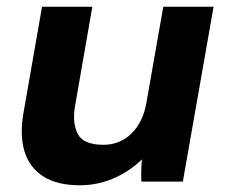

<svg xmlns="http://www.w3.org/2000/svg" viewBox="-20 -540 676 571"><path d="M50.2 -206.4 105 -520H254.6L202.8 -222.6Q194.8 -173.2 211.5 -141.3Q228.2 -109.4 287.4 -109.4Q336.4 -109.4 370.7 -142.7Q405 -176 415.2 -233.2L465.6 -520H615.2L523.8 0H400.6Q399.2 -18.8 400.5 -44.7Q401.8 -70.6 404.8 -88.2L417.6 -82Q378 -37.8 326.4 -13.4Q274.8 11 217.4 11Q149.6 11 108.2 -15.7Q66.8 -42.4 52.5 -91.1Q38.2 -139.8 50.2 -206.4Z"/></svg>

Font: Fixel Italic Variable 20240409 Display Thin
Style: Italic
Weight: 100
Italic angle: -10°
Designer: AlfaBravo + MacPaw
Foundry: Kyrylo Tkachov, Marchela Mozhyna, Serhii Makarenko, Maria Weinstein, Zakhar Kryvoshyya
Version: Version 1.211;Glyphs 3.2 (3225)